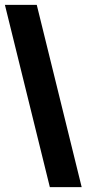

<svg xmlns="http://www.w3.org/2000/svg" viewBox="-55 -731 358 795"><path d="M-34.7 -710.9 151.4 43.9H283.2L97.2 -710.9Z"/></svg>

Font: Roboto Flex
Style: wght 700 wdth 25 opsz 34 GRAD 0.00 slnt 0.00 XTRA 468 XOPQ 96 YOPQ 79 YTLC 514 YTUC 712 YTAS 750 YTDE -203.00 YTFI 738
Weight: 700
Width: 1
Designer: Berlow after Robertson
Foundry: Google
Version: Version 3.100